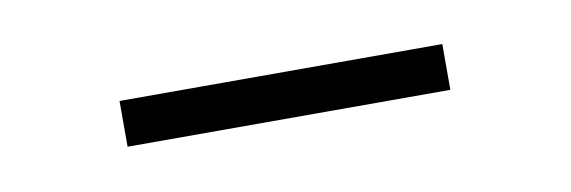

<svg xmlns="http://www.w3.org/2000/svg" viewBox="-23 -351 467 157"><g transform="rotate(-10 210.0 -273.0)"><path d="M76 -254V-292H344V-254Z"/></g></svg>

Font: Mulish ExtraLight
Style: Regular
Weight: 200
Designer: Vernon Adams
Foundry: Vernon Adams
Version: Version 3.603